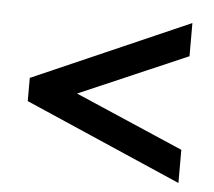

<svg xmlns="http://www.w3.org/2000/svg" viewBox="-40 -466 579 519"><g transform="rotate(5 250.0 -206.0)"><path d="M462 11 37 -174V-237L462 -423V-333L168 -206L462 -79Z"/></g></svg>

Font: Junicode
Style: Bold Italic
Weight: 700
Italic angle: -11°
Designer: Peter S. Baker
Version: Version 2.100; ttfautohint (v1.8.4)